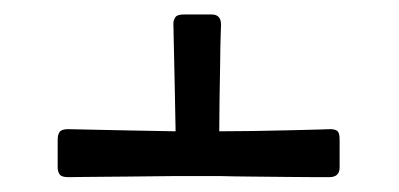

<svg xmlns="http://www.w3.org/2000/svg" viewBox="-20 -484 540 260"><path d="M72.3 -244.1Q63.5 -244.1 60.8 -247.8Q58.1 -251.5 58.1 -257.3V-294.9Q58.1 -301.8 60.8 -305.4Q63.5 -309.1 72.3 -309.1Q72.3 -309.1 95.5 -308.6Q118.7 -308.1 152.3 -307.4Q186 -306.6 217.8 -306.2Q217.3 -334 216.6 -368.2Q215.8 -402.3 215.3 -427.5Q214.8 -452.6 214.8 -452.6Q214.8 -456.5 217.3 -460.4Q219.7 -464.4 229 -464.4H266.6Q279.3 -464.4 279.3 -450.7Q279.3 -450.7 278.8 -435.3Q278.3 -419.9 278.1 -396.7Q277.8 -373.5 277.3 -349.1Q276.9 -324.7 276.9 -306.2Q297.4 -306.2 323 -306.6Q348.6 -307.1 372.3 -307.6Q396 -308.1 411.6 -308.6Q427.2 -309.1 427.2 -309.1Q433.6 -309.1 436.8 -306.6Q439.9 -304.2 439.9 -294.9V-257.3Q439.9 -244.1 425.8 -244.1Q425.8 -244.1 409.7 -244.1Q393.6 -244.1 369.1 -244.4Q344.7 -244.6 319.6 -244.9Q294.4 -245.1 276.9 -245.6H217.8Q187 -245.1 153.1 -244.9Q119.1 -244.6 95.7 -244.4Q72.3 -244.1 72.3 -244.1Z"/></svg>

Font: David Libre
Style: Regular
Weight: 400
Designer: Ismar David, J. Victor Gaultney, Annie Olsen and Meir Sadan
Foundry: Monotype Imaging Inc. & SIL International
Version: Version 1.100; ttfautohint (v1.8.4.7-5d5b)